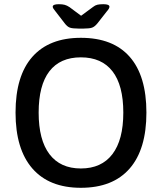

<svg xmlns="http://www.w3.org/2000/svg" viewBox="-20 -887 771 914"><path d="M54 -351Q54 -526 134 -616.5Q214 -707 365 -707Q518 -707 597.5 -616.5Q677 -526 677 -351Q677 -176 597 -84.5Q517 7 365 7Q214 7 134 -85Q54 -177 54 -351ZM567 -351Q567 -481 515.5 -547.5Q464 -614 365 -614Q266 -614 215 -547.5Q164 -481 164 -351Q164 -221 215.5 -153Q267 -85 365 -85Q463 -85 515 -153Q567 -221 567 -351ZM288 -776 244 -833Q231 -848 231 -855Q231 -867 260 -867Q277 -867 288 -864Q299 -861 311 -853L366 -812L423 -854Q433 -862 443.5 -864.5Q454 -867 472 -867Q501 -867 501 -855Q501 -851 498 -845.5Q495 -840 487 -831L444 -776Q431 -760 418.5 -755.5Q406 -751 379 -751H353Q325 -751 312.5 -755.5Q300 -760 288 -776Z"/></svg>

Font: Asap-Medium
Style: Regular
Weight: 500
Designer: Pablo Cosgaya
Foundry: Omnibus-Type
Version: Version 2.000; ttfautohint (v1.8)